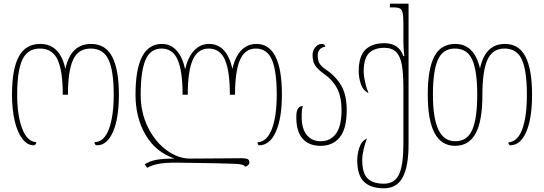

<svg xmlns="http://www.w3.org/2000/svg" viewBox="-20 -780 2946 1040"><path d="M45 -267Q45 -406 82 -474Q119 -542 198 -542Q305 -542 334 -407Q349 -475 383.5 -508.5Q418 -542 474 -542Q551 -542 587.5 -473Q624 -404 624 -267Q624 -139 592 -66Q560 7 506 7Q498 7 495 1.5Q492 -4 492 -10Q544 -11 570 -81Q596 -151 596 -267Q596 -396 568 -456.5Q540 -517 471 -517Q404 -517 376 -456.5Q348 -396 348 -267H320Q320 -396 292 -456.5Q264 -517 196 -517Q129 -517 101 -456.5Q73 -396 73 -267Q73 -155 100 -84Q127 -13 176 -10V-8Q176 -2 172 2.5Q168 7 162 7Q129 7 102 -27Q75 -61 60 -123.5Q45 -186 45 -267Z M1210 106Q1188 106 1134 104Q981 101 934 101Q871 101 836.5 108Q802 115 777 129L764 110Q792 92 828 85.5Q864 79 926 79Q823 44 768.5 -49.5Q714 -143 714 -267Q714 -542 857 -542Q904 -542 936 -507Q968 -472 983 -405Q998 -471 1031.5 -506.5Q1065 -542 1113 -542Q1208 -542 1239 -407Q1254 -474 1287.5 -508Q1321 -542 1369 -542Q1507 -542 1507 -267Q1507 -139 1474 -66Q1441 7 1384 7Q1379 7 1377 1.5Q1375 -4 1375 -9Q1427 -13 1453 -82Q1479 -151 1479 -267Q1479 -395 1453 -456Q1427 -517 1366 -517Q1307 -517 1280 -455.5Q1253 -394 1253 -267H1225Q1225 -395 1198.5 -456Q1172 -517 1110 -517Q1051 -517 1024 -455.5Q997 -394 997 -267H969Q969 -395 942.5 -456Q916 -517 855 -517Q795 -517 768.5 -456Q742 -395 742 -267Q742 -170 781.5 -90.5Q821 -11 883 34Q945 79 1009 79L1167 78Q1209 77 1291 77Q1312 77 1321.5 82Q1331 87 1331 102Q1331 108 1324 114.5Q1317 121 1307 123Q1305 115 1286.5 111Q1268 107 1210 106Z M1585 -144Q1585 -179 1594 -192Q1603 -205 1620 -206Q1614 -185 1614 -148Q1614 -83 1641.5 -49Q1669 -15 1717 -15Q1770 -15 1800 -56Q1830 -97 1830 -184Q1830 -255 1806 -301Q1782 -347 1736 -379Q1702 -403 1687.5 -425Q1673 -447 1673 -482Q1673 -506 1688 -524Q1703 -542 1722 -542Q1731 -542 1735.5 -538.5Q1740 -535 1742 -527Q1721 -524 1711 -511Q1701 -498 1701 -481Q1701 -454 1710 -437.5Q1719 -421 1747 -402Q1799 -367 1828.5 -316.5Q1858 -266 1858 -184Q1858 -82 1820 -36Q1782 10 1717 10Q1653 10 1619 -29Q1585 -68 1585 -144Z M1915 87Q1915 55 1926.5 19.5Q1938 -16 1968 -30Q1957 -4 1949.5 29.5Q1942 63 1942 86Q1942 158 1971 186.5Q2000 215 2059 215Q2118 215 2141.5 164.5Q2165 114 2165 1V-305Q2165 -383 2156.5 -429.5Q2148 -476 2125.5 -498.5Q2103 -521 2062 -521Q2007 -521 1978.5 -492Q1950 -463 1950 -392Q1950 -369 1957.5 -335.5Q1965 -302 1976 -276Q1946 -290 1934.5 -325.5Q1923 -361 1923 -393Q1923 -475 1959 -510.5Q1995 -546 2062 -546Q2101 -546 2126.5 -529Q2152 -512 2165 -476H2170Q2165 -521 2165 -558V-652Q2165 -692 2161 -710Q2157 -728 2146 -734Q2135 -740 2109 -740H2092V-760H2193V1Q2193 122 2161 181Q2129 240 2060 240Q1989 240 1952 205Q1915 170 1915 87Z M2297 -267Q2297 -406 2332.5 -474Q2368 -542 2446 -542Q2549 -542 2580 -409Q2608 -542 2715 -542Q2791 -542 2826.5 -473Q2862 -404 2862 -267Q2862 -138 2830.5 -65.5Q2799 7 2743 7Q2739 7 2736.5 1.5Q2734 -4 2734 -9Q2785 -13 2809.5 -81.5Q2834 -150 2834 -267Q2834 -396 2807 -456.5Q2780 -517 2713 -517Q2648 -517 2620.5 -456.5Q2593 -396 2593 -267Q2593 -123 2556 -56.5Q2519 10 2445 10Q2297 10 2297 -267ZM2565 -267Q2565 -396 2538 -456.5Q2511 -517 2444 -517Q2379 -517 2352 -456.5Q2325 -396 2325 -267Q2325 -141 2354.5 -78Q2384 -15 2446 -15Q2511 -15 2538 -76.5Q2565 -138 2565 -267Z"/></svg>

Font: Noto Serif Georgian Thin Cond
Style: Regular
Weight: 250
Width: 3
Designer: Monotype Design team
Foundry: Monotype Imaging Inc.
Version: Version 1.000